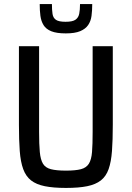

<svg xmlns="http://www.w3.org/2000/svg" viewBox="-20 -915 648 943"><path d="M304 8Q242 8 200 -0.5Q158 -9 132.5 -29Q107 -49 94 -84.5Q81 -120 77 -173.5Q73 -227 73 -302V-688H172V-267Q172 -206 175.5 -168.5Q179 -131 191 -111Q203 -91 230 -84Q257 -77 304 -77Q351 -77 377.5 -84Q404 -91 416.5 -111Q429 -131 432 -168.5Q435 -206 435 -267V-688H534V-302Q534 -227 530 -173.5Q526 -120 513.5 -84.5Q501 -49 475.5 -29Q450 -9 408.5 -0.5Q367 8 304 8ZM303 -751Q258 -751 232 -761.5Q206 -772 194 -791.5Q182 -811 178.5 -837Q175 -863 175 -895H235Q235 -866 238 -846.5Q241 -827 255 -817.5Q269 -808 302 -808Q336 -808 350.5 -818Q365 -828 369 -847Q373 -866 373 -895H433Q433 -863 429.5 -837Q426 -811 413 -792Q400 -773 374 -762Q348 -751 303 -751Z"/></svg>

Font: Saira SemiCondensed Medium
Style: Regular
Weight: 500
Width: 4
Designer: Hector Gatti with collaboration of the Omnibus-Type team
Foundry: Omnibus-Type
Version: Version 1.101